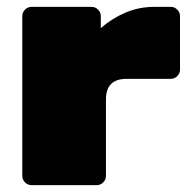

<svg xmlns="http://www.w3.org/2000/svg" viewBox="-20 -540 558 560"><path d="M72 0Q61 0 53 -8Q45 -16 45 -27V-493Q45 -504 53 -512Q61 -520 72 -520H247Q258 -520 266 -512Q274 -504 274 -493V-458Q306 -486 345.5 -503Q385 -520 430 -520H478Q489 -520 497 -512Q505 -504 505 -493V-337Q505 -326 497 -318Q489 -310 478 -310H349Q319 -310 304 -295Q289 -280 289 -250V-27Q289 -16 281 -8Q273 0 262 0Z"/></svg>

Font: Rubik Light Black
Style: Regular
Weight: 900
Version: Version 2.104